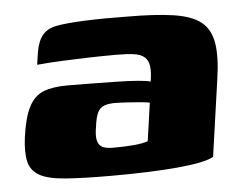

<svg xmlns="http://www.w3.org/2000/svg" viewBox="-38 -448 630 497"><g transform="rotate(-5 276.5 -199.5)"><path d="M233 4Q159 4 113.5 0.5Q68 -3 46 -15.5Q24 -28 18.5 -52Q13 -76 18 -115Q25 -166 39 -193Q53 -220 77 -229.5Q101 -239 139 -239Q165 -239 198.5 -238.5Q232 -238 264.5 -237.5Q297 -237 322 -235Q347 -233 355 -230Q359 -255 357 -270Q355 -285 345.5 -293.5Q336 -302 318 -304.5Q300 -307 272 -307Q238 -307 202 -306Q166 -305 132 -303.5Q98 -302 66 -299L71 -332Q76 -361 89 -376Q102 -391 125 -395Q150 -400 199.5 -402Q249 -404 307 -403Q381 -403 428.5 -396Q476 -389 500 -370Q524 -351 530 -314.5Q536 -278 527 -219L499 -22Q477 -9 406.5 -2.5Q336 4 233 4ZM243 -68Q272 -68 296 -70Q320 -72 334 -77L348 -176Q338 -178 320 -179.5Q302 -181 285 -182Q268 -183 259 -183Q242 -183 230.5 -179Q219 -175 213 -163Q207 -151 204 -127Q200 -105 202.5 -92Q205 -79 214.5 -73.5Q224 -68 243 -68Z"/></g></svg>

Font: Genos Thin ExtraBold
Style: Italic
Weight: 800
Italic angle: -8°
Version: Version 1.010